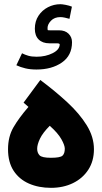

<svg xmlns="http://www.w3.org/2000/svg" viewBox="-20 -905 490 923"><path d="M85.9 -648.9Q100.1 -641.6 116.2 -637Q132.3 -632.3 156.2 -632.3Q199.2 -632.3 233.2 -649.4Q267.1 -666.5 267.1 -692.4Q267.1 -693.4 264.4 -695.1Q261.7 -696.8 252.4 -696.8H217.3Q184.6 -696.8 166 -715.1Q147.5 -733.4 147.5 -766.6Q147.5 -802.7 165 -829.3Q182.6 -856 210.7 -870.4Q238.8 -884.8 270.5 -884.8Q278.8 -884.8 295.7 -881.6Q312.5 -878.4 325.7 -873L314 -814.5Q304.7 -817.4 292 -820.1Q279.3 -822.8 270.5 -822.8Q241.7 -822.8 225.1 -805.4Q208.5 -788.1 208.5 -770Q208.5 -761.7 209.2 -760.5Q210 -759.3 219.7 -759.3H263.7Q293 -759.3 309.6 -742.9Q326.2 -726.6 326.2 -702.1Q326.2 -638.2 277.6 -604.5Q229 -570.8 155.3 -570.8Q125.5 -570.8 102.1 -576.4Q78.6 -582 58.6 -591.3ZM173.8 -520.5Q245.1 -467.3 303.7 -413.1Q362.3 -358.9 397 -302.7Q431.6 -246.6 431.6 -187.5Q431.6 -130.9 404.5 -89.1Q377.4 -47.4 330.8 -24.7Q284.2 -2 225.1 -2Q166 -2 119.1 -22.5Q72.3 -43 45.4 -84.2Q18.6 -125.5 18.6 -187.5Q18.6 -248 44.7 -293Q70.8 -337.9 116.7 -391.1L93.3 -411.6ZM219.2 -300.3Q185.5 -266.6 172.1 -238.3Q158.7 -210 158.7 -189.9Q158.7 -170.4 170.2 -158.4Q181.6 -146.5 224.6 -146.5Q269.5 -146.5 280.5 -156.7Q291.5 -167 291.5 -190.4Q291.5 -206.5 275.1 -235.8Q258.8 -265.1 219.2 -300.3Z"/></svg>

Font: Vazir Black WOL-UI
Style: Black-WOL-UI
Weight: 900
Designer: Saber Rastikerdar
Foundry: Saber Rastikerdar
Version: Version 30.0.0